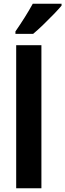

<svg xmlns="http://www.w3.org/2000/svg" viewBox="-20 -1051 347 1020"><path d="M200 -51H66V-811H200ZM307 -1021Q292 -1003 265.5 -975.5Q239 -948 209.5 -919.5Q180 -891 156 -871H62V-884Q87 -920 111.5 -959Q136 -998 154 -1031H307Z"/></svg>

Font: Noto Sans Tamil UI Condensed
Style: Bold
Weight: 700
Width: 3
Designer: Jelle Bosma - Monotype Design Team
Foundry: Monotype Imaging Inc.
Version: Version 2.004; ttfautohint (v1.8.4.7-5d5b)